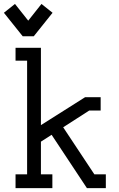

<svg xmlns="http://www.w3.org/2000/svg" viewBox="-32 -978 619 998"><path d="M45.9 -957.5 -11.7 -911.6 85.9 -789.6H143.6L241.2 -911.6L183.6 -957.5L114.7 -870.6ZM108.9 -662.6H48.8V-729.5H180.7V-327.6L410.2 -472.7H491.2V-403.3H431.6L296.4 -316.4L458.5 -71.8H518.1V0H419.9L236.3 -277.3L180.7 -241.7V-71.8H240.2V0H48.8V-71.8H108.9Z"/></svg>

Font: Eligible
Style: Regular
Weight: 500
Version: Version 1.1